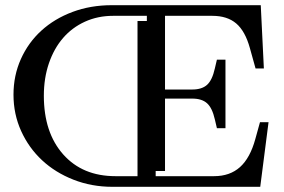

<svg xmlns="http://www.w3.org/2000/svg" viewBox="-20 -720 1096 740"><path d="M413 0Q333 0 263 -27.5Q193 -55 142 -102.5Q91 -150 61.5 -215Q32 -280 32 -355Q32 -429 60.5 -492.5Q89 -556 139.5 -602Q190 -648 259.5 -674Q329 -700 411 -700H985L997 -456H965L943 -535Q925 -600 890.5 -629.5Q856 -659 798 -659H616V-375H721Q758 -375 778 -393Q798 -411 808 -456L816 -490H849V-226H816L808 -260Q798 -304 778 -322Q758 -340 721 -340H616V-61H580V-41H805Q866 -41 905 -76Q944 -111 964 -184L982 -249H1015L983 0ZM510 -41V-639H546V-659H416Q357 -659 307.5 -636.5Q258 -614 223 -573.5Q188 -533 168.5 -476Q149 -419 149 -351Q149 -209 223.5 -125Q298 -41 425 -41Z"/></svg>

Font: Redaction
Style: Regular
Weight: 400
Designer: Jeremy Mickel / Forest Young
Foundry: MCKL
Version: Version 2.001; Redaction